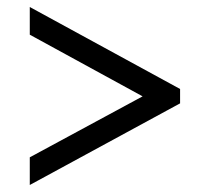

<svg xmlns="http://www.w3.org/2000/svg" viewBox="-20 -601 599 548"><path d="M65 -73 494 -306V-347L65 -581V-502L387 -326L65 -152Z"/></svg>

Font: Noto Serif Telugu
Style: Bold
Weight: 700
Designer: Jelle Bosma - Monotype Design Team
Foundry: Monotype Imaging Inc.
Version: Version 2.005